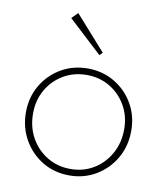

<svg xmlns="http://www.w3.org/2000/svg" viewBox="-81 -771 735 849"><g transform="rotate(10 286.5 -347.0)"><path d="M287 10Q220 10 166.5 -22Q113 -54 81.5 -109Q50 -164 50 -232Q50 -299 81.5 -353Q113 -407 166.5 -438.5Q220 -470 287 -470Q353 -470 406.5 -438.5Q460 -407 491.5 -353Q523 -299 523 -232Q523 -163 491.5 -108.5Q460 -54 406.5 -22Q353 10 287 10ZM287 -19Q345 -19 391 -47Q437 -75 464 -123.5Q491 -172 491 -233Q491 -292 464 -339Q437 -386 391 -413.5Q345 -441 287 -441Q229 -441 182.5 -413.5Q136 -386 109 -339Q82 -292 82 -232Q82 -171 109 -123Q136 -75 182.5 -47Q229 -19 287 -19ZM326 -537 175 -677 202 -704 339 -550Z"/></g></svg>

Font: Outfit Thin
Style: Regular
Weight: 100
Designer: Rodrigo Fuenzalida
Foundry: fragTYPE
Version: Version 1.000